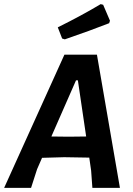

<svg xmlns="http://www.w3.org/2000/svg" viewBox="-40 -907 643 927"><path d="M446 -887 458 -884 491 -807 487 -795Q398 -760 273 -717L260 -721L239 -775Q356 -833 446 -887ZM428 -643 539 0H406L400 -83L391 -146L270 -148L163 -145L139 -90L110 0H-20L271 -643ZM327 -519 208 -248 291 -247 376 -248 336 -519Z"/></svg>

Font: Alegreya Sans
Style: Bold Italic
Weight: 700
Italic angle: -7°
Designer: Juan Pablo del Peral
Foundry: Huerta Tipografica
Version: Version 2.007